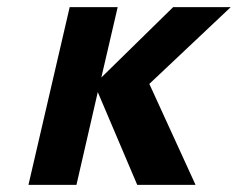

<svg xmlns="http://www.w3.org/2000/svg" viewBox="-20 -520 669 540"><path d="M176 -500H311L265 -302L467 -500H629L400 -284L530 0H366L255 -261L195 0H60Z"/></svg>

Font: Perun
Style: Bold Italic
Weight: 700
Italic angle: -12°
Foundry: Copyright (c) Stefan Peev, Context Ltd, 2016
Version: Version 1.027